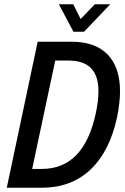

<svg xmlns="http://www.w3.org/2000/svg" viewBox="-20 -887 589 907"><path d="M158 -690H317Q430 -690 488.5 -629.5Q547 -569 547 -455Q547 -403 533 -333Q498 -171 407 -85.5Q316 0 176 0H12ZM178 -89Q377 -89 433 -354Q445 -411 445 -456Q445 -529 410 -565Q375 -601 303 -601H241L132 -89ZM258 -867H326L361 -797L428 -867H501L377 -737H327Z"/></svg>

Font: Decalotype Medium Italic
Style: Regular
Weight: 500
Italic angle: -12°
Designer: Alfredo Marco Pradil
Foundry: Alfredo Marco Pradil
Version: Version 1.0